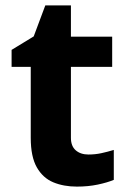

<svg xmlns="http://www.w3.org/2000/svg" viewBox="-20 -682 474 712"><path d="M308 -109Q333 -109 356 -114Q379 -119 402 -126V-15Q378 -5 342.5 2.5Q307 10 265 10Q216 10 177.5 -6Q139 -22 116.5 -61.5Q94 -101 94 -171V-434H23V-497L105 -547L148 -662H243V-546H396V-434H243V-171Q243 -140 261 -124.5Q279 -109 308 -109Z"/></svg>

Font: RS Noto Sans
Style: Bold
Weight: 700
Designer: Monotype Design Team
Foundry: Monotype Imaging Inc.
Version: Version 3.10